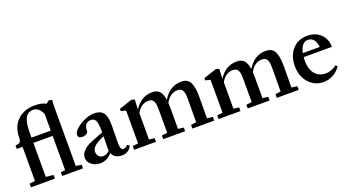

<svg xmlns="http://www.w3.org/2000/svg" viewBox="-55 -1280 3321 1844"><g transform="rotate(-20 1605.5 -358.5)"><path d="M24.4 0V-37.6L81.5 -44.4V-393.1H22.5V-429.2Q54.2 -429.2 67.9 -440.7Q81.5 -452.1 81.5 -486.3Q81.5 -598.1 149.4 -662.8Q217.3 -727.5 326.7 -727.5Q396.5 -727.5 439 -703.6L472.2 -727.1L502.9 -718.8Q499 -679.7 499 -635.7V-45.4L556.2 -37.6V0H343.3V-37.6L389.2 -43V-393.1H192.4V-45.4L269 -37.6V0ZM192.4 -498.5V-446.8H389.2V-616.2Q374 -653.3 350.1 -673.1Q326.2 -692.9 297.9 -692.9Q268.1 -692.9 247.3 -679.4Q226.6 -666 214.8 -639.6Q203.1 -613.3 197.8 -578.9Q192.4 -544.4 192.4 -498.5Z M731 11.2Q678.7 11.2 642.6 -18.1Q606.4 -47.4 606.4 -90.3Q606.4 -127.9 638.7 -160.6Q670.9 -193.4 732.4 -217.3L847.7 -262.7V-272Q847.7 -350.1 834 -380.6Q820.3 -411.1 785.2 -411.1Q752 -411.1 733.9 -389.6Q715.8 -368.2 715.8 -329.1Q715.8 -309.6 699 -298.1Q682.1 -286.6 653.8 -286.6Q612.3 -286.6 612.3 -322.3Q612.3 -349.1 648.9 -382.1Q685.5 -415 738 -437.7Q790.5 -460.4 832.5 -460.4Q900.9 -460.4 929.2 -423.6Q957.5 -386.7 957.5 -296.4Q957.5 -264.2 955.1 -106.9Q954.6 -80.6 962.2 -61Q969.7 -41.5 985.8 -41.5Q994.1 -41.5 1007.6 -48.6Q1021 -55.7 1032.7 -66.9L1052.7 -52.2Q1023.4 11.2 950.7 11.2Q916.5 11.2 890.4 -3.7Q864.3 -18.6 853 -49.3Q803.2 11.2 731 11.2ZM719.2 -107.4Q719.2 -80.1 736.8 -62Q754.4 -43.9 780.8 -43.9Q815.9 -43.9 846.2 -75.7Q844.7 -88.9 845.2 -101.1Q845.7 -121.6 846.2 -162.1Q846.7 -202.6 847.2 -222.7L816.9 -208.5Q767.1 -186 743.2 -161.6Q719.2 -137.2 719.2 -107.4Z M1078.6 0V-37.6L1135.3 -44.4V-380.4L1085.4 -392.6V-416L1218.3 -460.4L1250.5 -451.2Q1246.6 -411.1 1246.6 -368.2V-352.5Q1314.9 -460.4 1430.2 -460.4Q1480.5 -460.4 1505.4 -430.9Q1530.3 -401.4 1538.6 -343.8Q1607.9 -460.4 1727.5 -460.4Q1762.2 -460.4 1784.9 -446.5Q1807.6 -432.6 1819.6 -404.5Q1831.5 -376.5 1836.2 -342Q1840.8 -307.6 1840.8 -258.3Q1840.8 -114.3 1839.8 -44.9L1897.5 -37.6V0H1673.8V-37.6L1729 -44.4Q1730.5 -160.2 1730.5 -280.8Q1730.5 -309.6 1728.3 -328.4Q1726.1 -347.2 1719.2 -363.5Q1712.4 -379.9 1699 -387.7Q1685.5 -395.5 1664.6 -395.5Q1587.9 -395.5 1542 -310.5Q1543.5 -285.6 1543.5 -258.3V-44.4L1600.1 -37.6V0H1376.5V-37.6L1433.1 -44.4V-280.8Q1433.1 -309.6 1430.9 -328.4Q1428.7 -347.2 1421.9 -363.5Q1415 -379.9 1401.6 -387.7Q1388.2 -395.5 1367.2 -395.5Q1292 -395.5 1246.6 -314V-44.4L1302.2 -37.6V0Z M1941.9 0V-37.6L1998.5 -44.4V-380.4L1948.7 -392.6V-416L2081.5 -460.4L2113.8 -451.2Q2109.9 -411.1 2109.9 -368.2V-352.5Q2178.2 -460.4 2293.5 -460.4Q2343.8 -460.4 2368.7 -430.9Q2393.6 -401.4 2401.9 -343.8Q2471.2 -460.4 2590.8 -460.4Q2625.5 -460.4 2648.2 -446.5Q2670.9 -432.6 2682.9 -404.5Q2694.8 -376.5 2699.5 -342Q2704.1 -307.6 2704.1 -258.3Q2704.1 -114.3 2703.1 -44.9L2760.7 -37.6V0H2537.1V-37.6L2592.3 -44.4Q2593.8 -160.2 2593.8 -280.8Q2593.8 -309.6 2591.6 -328.4Q2589.4 -347.2 2582.5 -363.5Q2575.7 -379.9 2562.3 -387.7Q2548.8 -395.5 2527.8 -395.5Q2451.2 -395.5 2405.3 -310.5Q2406.7 -285.6 2406.7 -258.3V-44.4L2463.4 -37.6V0H2239.7V-37.6L2296.4 -44.4V-280.8Q2296.4 -309.6 2294.2 -328.4Q2292 -347.2 2285.2 -363.5Q2278.3 -379.9 2264.9 -387.7Q2251.5 -395.5 2230.5 -395.5Q2155.3 -395.5 2109.9 -314V-44.4L2165.5 -37.6V0Z M3013.7 11.2Q2922.9 11.2 2863.3 -55.9Q2803.7 -123 2803.7 -226.1Q2803.7 -330.6 2861.3 -395.5Q2918.9 -460.4 3013.2 -460.4Q3097.2 -460.4 3149.4 -410.6Q3201.7 -360.8 3201.7 -279.3H2913.1Q2911.6 -261.7 2911.6 -243.7Q2911.6 -195.3 2923.8 -158.9Q2936 -122.6 2957 -101.3Q2978 -80.1 3004.2 -69.6Q3030.3 -59.1 3061 -59.1Q3118.7 -59.1 3173.3 -101.1L3190.4 -85.4Q3159.2 -40.5 3114.3 -14.6Q3069.3 11.2 3013.7 11.2ZM2918.5 -318.4H3091.8Q3086.4 -368.7 3064.2 -395Q3042 -421.4 3006.8 -421.4Q2971.7 -421.4 2950 -393.3Q2928.2 -365.2 2918.5 -318.4Z"/></g></svg>

Font: Elstob 8pt SemiBold
Style: Regular
Weight: 600
Designer: Peter S. Baker
Version: Version 1.015